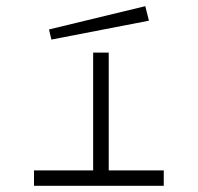

<svg xmlns="http://www.w3.org/2000/svg" viewBox="-20 -600 640 620"><path d="M449.2 -580.1 460.9 -533.2 146 -472.2 138.2 -504.9ZM508.8 -49.8V0H89.8V-49.8H280.8V-430.2H331.1V-49.8Z"/></svg>

Font: Compagnon Roman
Style: Regular
Weight: 400
Designer: Juliette Duhe, Lea Pradine
Foundry: Velvetyne Type Foundry
Version: Version 1.000;PS 001.000;hotconv 1.0.88;makeotf.lib2.5.64775